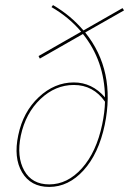

<svg xmlns="http://www.w3.org/2000/svg" viewBox="-20 -734 509 757"><path d="M469 -693 316 -606Q437 -455 393 -242Q369 -128 309.5 -62.5Q250 3 174 3Q101 3 67 -54.5Q33 -112 52 -201Q71 -293 133 -351Q195 -409 271 -409Q343 -409 394 -350Q392 -494 307 -600L137 -503L132 -513L300 -609Q252 -666 183 -706L189 -714Q259 -673 309 -614L463 -702ZM383 -244Q393 -292 394 -333Q348 -399 271 -399Q198 -399 139.5 -343.5Q81 -288 62 -199Q45 -116 75.5 -61.5Q106 -7 174 -7Q246 -7 303 -70.5Q360 -134 383 -244Z"/></svg>

Font: EauTestInfant Hairline
Style: Italic
Weight: 250
Italic angle: -12°
Designer: Christian Thalmann (Catharsis Fonts)
Version: Version 0.001;PS 000.001;hotconv 1.0.88;makeotf.lib2.5.64775